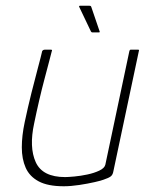

<svg xmlns="http://www.w3.org/2000/svg" viewBox="-20 -645 535 669"><path d="M202 4Q147 4 115 -13Q83 -30 69.5 -60.5Q56 -91 56 -131.5Q56 -172 66 -219Q77 -271 89.5 -321Q102 -371 112.5 -410Q123 -449 127 -467Q129 -470 131.5 -471Q134 -472 138 -472H155Q160 -472 161 -471Q162 -470 160 -465Q158 -457 151.5 -432Q145 -407 135.5 -371.5Q126 -336 116.5 -295Q107 -254 99 -215Q81 -132 104.5 -80Q128 -28 207 -28Q217 -28 239 -30Q261 -32 284.5 -37Q308 -42 326 -50.5Q344 -59 347 -71L431 -468Q432 -470 433 -471Q434 -472 435 -472H461Q463 -472 464 -471Q465 -470 464 -468L375 -48Q373 -36 366 -30.5Q359 -25 341 -19Q334 -16 310 -10.5Q286 -5 256.5 -0.5Q227 4 202 4ZM302 -532Q299 -532 297 -535L256 -621Q255 -623 256 -624Q257 -625 258 -625H291Q293 -625 295 -624.5Q297 -624 298 -621L327 -536Q329 -532 324 -532Z"/></svg>

Font: Glory Thin
Style: Italic
Weight: 100
Italic angle: -12°
Designer: Robert Leuschke
Foundry: Robert Leuschke
Version: Version 1.011